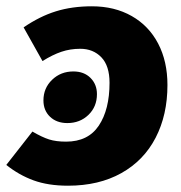

<svg xmlns="http://www.w3.org/2000/svg" viewBox="-49 -571 576 610"><path d="M483 -301Q483 -206 445.5 -133.5Q408 -61 336.5 -21Q265 19 167 19Q104 19 57.5 2Q11 -15 -29 -47L54 -153Q85 -135 107 -128Q129 -121 161 -121Q231 -121 265 -172Q299 -223 299 -308Q299 -362 273 -389Q247 -416 206 -416Q174 -416 146 -406.5Q118 -397 86 -377L26 -484Q77 -519 128.5 -535Q180 -551 243 -551Q315 -551 369.5 -520Q424 -489 453.5 -432.5Q483 -376 483 -301ZM89 -252Q89 -291 116.5 -317.5Q144 -344 184 -344Q218 -344 238.5 -323.5Q259 -303 259 -272Q259 -232 232 -206Q205 -180 165 -180Q131 -180 110 -200Q89 -220 89 -252Z"/></svg>

Font: Trujillo ExtraBold
Style: Italic
Weight: 800
Italic angle: -8°
Designer: Fira Sans original fonts by bBox Type GmbH, Carrois Corporate GbR, & Edenspiekermann AG / Changes by Cristiano Sobral
Foundry: Fira Sans original fonts by bBox Type GmbH, Carrois Corporate GbR, & Edenspiekermann AG / Changes by Cristiano Sobral
Version: Version 4.301;July 28, 2020;FontCreator 13.0.0.2655 64-bit